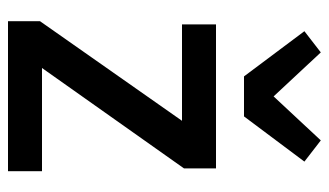

<svg xmlns="http://www.w3.org/2000/svg" viewBox="-191 -631 822 480"><g transform="rotate(90 220.0 -391.0)"><path d="M33 0V-80L282 -435H41V-520H401V-440L150 -85H408V0ZM171 -590 58 -741 111 -782 221 -664 331 -782 384 -741 271 -590Z"/></g></svg>

Font: IBM Plex Sans Cond Medm
Style: Regular
Weight: 500
Width: 3
Designer: Mike Abbink, Paul van der Laan, Pieter van Rosmalen
Foundry: Bold Monday
Version: Version 1.3